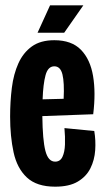

<svg xmlns="http://www.w3.org/2000/svg" viewBox="-20 -690 394 721"><path d="M187 11Q118 11 81 -23.5Q44 -58 31 -118Q18 -178 18 -252Q18 -309 24.5 -360.5Q31 -412 49 -452Q67 -492 99.5 -515.5Q132 -539 184 -539Q249 -539 284 -503Q319 -467 329.5 -404.5Q340 -342 330 -261L139 -254Q140 -164 150.5 -123.5Q161 -83 187 -83Q206 -83 214.5 -101Q223 -119 224 -147.5Q225 -176 222 -209L334 -198Q340 -163 337.5 -126Q335 -89 319.5 -58Q304 -27 272 -8Q240 11 187 11ZM184 -441Q160 -441 151 -407.5Q142 -374 140 -317L219 -319Q222 -380 214.5 -410.5Q207 -441 184 -441ZM221 -567H121L168 -670H293Z"/></svg>

Font: Bricolage Grotesque 48pt Condensed SemiBold
Style: Regular
Weight: 600
Width: 3
Designer: Mathieu Triay
Foundry: Atelier Triay
Version: Version 1.000; ttfautohint (v1.8.4.7-5d5b);gftools[0.9.32]